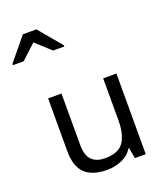

<svg xmlns="http://www.w3.org/2000/svg" viewBox="-229 -1078 1019 1199"><g transform="rotate(-20 280.5 -478.0)"><path d="M533 -536V0H461L448 -71H444Q418 -29 372 -9.5Q326 10 274 10Q177 10 128 -36.5Q79 -83 79 -185V-536H168V-191Q168 -63 287 -63Q376 -63 410.5 -113Q445 -163 445 -257V-536ZM-57 -806V-814L68 -966H158L285 -814V-806H211L112 -896L15 -806Z"/></g></svg>

Font: Noto Sans Tifinagh Tawellemmet
Style: Regular
Weight: 400
Designer: JamraPatel
Foundry: JamraPatel LLC
Version: Version 2.006; ttfautohint (v1.8.4.7-5d5b)